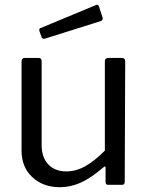

<svg xmlns="http://www.w3.org/2000/svg" viewBox="-20 -772 619 802"><path d="M408 -700Q409 -698 409 -694Q409 -686 398 -683L169 -611Q167 -610 163 -610Q156 -610 153 -619L145 -641Q144 -643 144 -646Q144 -654 150 -655L381 -751Q382 -752 385 -752Q391 -752 393 -746ZM418 -143V-516Q418 -530 434 -530H489Q503 -530 503 -516L501 -13Q501 0 490 0H432Q421 0 421 -11V-70Q421 -82 412 -73Q358 -27 316 -8.5Q274 10 230 10Q160 10 115 -32Q70 -74 70 -143V-515Q70 -530 85 -530H141Q154 -530 154 -516V-165Q154 -115 181.5 -85.5Q209 -56 257 -56Q298 -56 337.5 -78.5Q377 -101 418 -143Z"/></svg>

Font: Libre Franklin
Style: Regular
Weight: 400
Designer: Pablo Impallari, Rodrigo Fuenzalida
Foundry: Impallari Type
Version: Version 1.002; ttfautohint (v1.5)